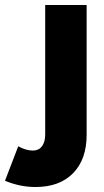

<svg xmlns="http://www.w3.org/2000/svg" viewBox="-110 -540 417 769"><path d="M71 -520H237V0Q237 98 183 153.5Q129 209 32 209Q-30 209 -90 184L-37 46Q-6 63 22 63Q45 63 58 46Q71 29 71 -1Z"/></svg>

Font: Akshar
Style: Bold
Weight: 700
Designer: Tall Chai
Foundry: Tall Chai
Version: Version 1.000